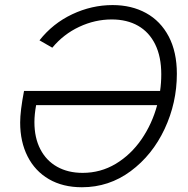

<svg xmlns="http://www.w3.org/2000/svg" viewBox="-20 -748 760 776"><path d="M61.5 -252.9Q61.5 -299.3 77.1 -380.4H627Q631.8 -412.6 631.8 -447.8Q631.8 -518.6 607.4 -568.4Q583 -618.2 538.1 -643.8Q493.2 -669.4 431.6 -669.4Q363.8 -669.4 300.3 -639.6Q236.8 -609.9 191.4 -555.2L139.6 -585Q193.4 -653.3 272 -690.4Q350.6 -727.5 435.1 -727.5Q511.7 -727.5 570.3 -695.3Q628.9 -663.1 661.9 -600.6Q694.8 -538.1 694.8 -449.7Q694.8 -332.5 645.3 -226.8Q595.7 -121.1 508.1 -56.2Q420.4 8.8 311 8.8Q233.9 8.8 177.7 -23.9Q121.6 -56.6 91.6 -115.7Q61.5 -174.8 61.5 -252.9ZM314 -49.3Q386.7 -49.3 447.8 -85.9Q508.8 -122.6 551.8 -184.8Q594.7 -247.1 615.2 -323.2H126Q119.1 -285.2 119.1 -254.4Q119.1 -190.9 143.1 -144.8Q167 -98.6 210.9 -74Q254.9 -49.3 314 -49.3Z"/></svg>

Font: Reddit Sans Vanilla Light
Style: Italic
Weight: 300
Italic angle: -11.25°
Designer: Stephen Hutchings
Version: Version 1.013